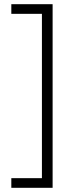

<svg xmlns="http://www.w3.org/2000/svg" viewBox="-20 -737 349 916"><path d="M34 113H180V-671H34V-717H231V159H34Z"/></svg>

Font: Noto Sans Khmer ExtraCondensed Light
Style: Regular
Weight: 300
Width: 2
Designer: Danh Hong and the Monotype Design Team
Foundry: Monotype Imaging Inc.
Version: Version 2.004; ttfautohint (v1.8.4.7-5d5b)